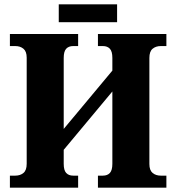

<svg xmlns="http://www.w3.org/2000/svg" viewBox="-20 -872 818 892"><path d="M26 0V-56H51Q74 -56 89 -68.5Q104 -81 104 -111V-604Q104 -633 89 -645.5Q74 -658 51 -658H26V-714H343V-658H320Q299 -658 287.5 -645.5Q276 -633 276 -603V-273L502 -544V-603Q502 -633 490.5 -645.5Q479 -658 458 -658H435V-714H753V-658H727Q704 -658 689 -645.5Q674 -633 674 -603V-110Q674 -81 689 -68.5Q704 -56 727 -56H753V0H435V-56H458Q479 -56 490.5 -68.5Q502 -81 502 -111V-447L276 -176V-111Q276 -81 287.5 -68.5Q299 -56 320 -56H343V0ZM253 -769V-852H524V-769Z"/></svg>

Font: Noto Serif SemiCondensed ExtraBold
Style: Regular
Weight: 800
Width: 4
Designer: Monotype Design Team
Foundry: Monotype Imaging Inc.
Version: Version 2.015